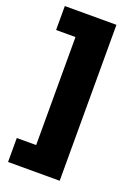

<svg xmlns="http://www.w3.org/2000/svg" viewBox="-165 -775 742 1024"><g transform="rotate(20 206.5 -262.5)"><path d="M18 180V44H128V-569H18V-705H311V180Z"/></g></svg>

Font: Nunito Sans 9pt Black
Style: Regular
Weight: 900
Version: Version 3.101;gftools[0.9.27]